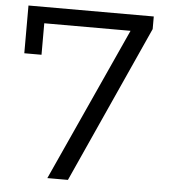

<svg xmlns="http://www.w3.org/2000/svg" viewBox="-54 -827 776 877"><g transform="rotate(5 333.5 -389.0)"><path d="M615.6 -720 290 0H195.6L515.6 -703.3H120V-558.9H41.1V-777.8H615.6Z"/></g></svg>

Font: Paperlogy 4 Regular
Style: Regular
Weight: 400
Designer: redesigned by Lee Juim, glyphs from Gmarket Sans & Montserrat
Foundry: PT&
Version: Version 1.001